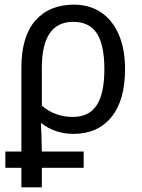

<svg xmlns="http://www.w3.org/2000/svg" viewBox="-20 -566 609 826"><path d="M72 156H3V86H72V-275Q72 -409 132 -477.5Q192 -546 299 -546Q364 -546 413.5 -513.5Q463 -481 490.5 -418.5Q518 -356 518 -268Q518 -134 459 -62Q400 10 296 10Q258 10 222.5 -1.5Q187 -13 160 -35H156Q158 -12 160 86H340V156H160V240H72ZM429 -268Q429 -372 397 -422Q365 -472 295 -472Q160 -472 160 -274V-112Q186 -88 220.5 -75.5Q255 -63 293 -63Q364 -63 396.5 -114Q429 -165 429 -268Z"/></svg>

Font: Noto Sans Display
Style: Regular
Weight: 400
Designer: Monotype Design team
Foundry: Monotype Imaging Inc.
Version: Version 1.000